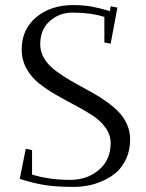

<svg xmlns="http://www.w3.org/2000/svg" viewBox="-20 -732 578 760"><path d="M58.1 -23.9 82 -143.1 106.9 -138.2V-41Q174.8 -20 257.8 -20Q325.7 -20 371.8 -59.8Q418 -99.6 418 -165Q418 -197.8 398.4 -225.6Q378.9 -253.4 347.9 -273.9Q316.9 -294.4 279.5 -314Q242.2 -333.5 204.6 -355Q167 -376.5 136 -400.6Q105 -424.8 85.4 -459.5Q65.9 -494.1 65.9 -536.1Q65.9 -616.2 123.8 -664.1Q181.6 -711.9 269 -711.9Q309.6 -711.9 341.1 -706.3Q372.6 -700.7 415 -688L418 -707L444.8 -702.1L418 -559.1L393.1 -564V-665Q339.8 -682.1 267.1 -682.1Q214.4 -682.1 176.8 -648.4Q139.2 -614.7 139.2 -556.2Q139.2 -530.3 151.4 -507.1Q163.6 -483.9 184.1 -465.6Q204.6 -447.3 231.4 -430.2Q258.3 -413.1 287.8 -397Q317.4 -380.9 346.7 -364.5Q376 -348.1 402.8 -328.9Q429.7 -309.6 450.2 -288.3Q470.7 -267.1 482.9 -239.3Q495.1 -211.4 495.1 -180.2Q495.1 -138.2 480 -104.7Q464.8 -71.3 441.7 -50.8Q418.5 -30.3 387.9 -16.6Q357.4 -2.9 328.9 2.4Q300.3 7.8 272 7.8Q208.5 7.8 163.6 1.5Q118.7 -4.9 58.1 -23.9Z"/></svg>

Font: Dehuti Alt
Style: Book
Weight: 400
Version: Version 1.2